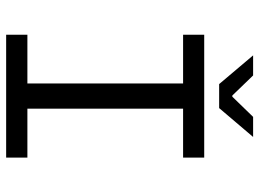

<svg xmlns="http://www.w3.org/2000/svg" viewBox="-132 -732 863 640"><g transform="rotate(90 300.0 -411.5)"><path d="M259.8 -710 164.1 -823.2H231L297.9 -753.9H301.8L369.1 -823.2H436L339.8 -710ZM95.2 0V-70.8H257.8V-589.8H95.2V-660.2H504.9V-589.8H341.8V-70.8H504.9V0Z"/></g></svg>

Font: Office Code Pro D
Style: Regular
Weight: 400
Designer: Nathan Rutzky & Paul D. Hunt
Foundry: Adobe Systems Incorporated
Version: Version 1.004;PS 001.004;hotconv 1.0.70;makeotf.lib2.5.58329